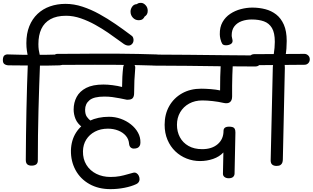

<svg xmlns="http://www.w3.org/2000/svg" viewBox="-64 -1144 2182 1340"><path d="M903 -1003Q880 -1003 863.5 -1020.5Q847 -1038 847 -1063Q847 -1081 858.5 -1097.5Q870 -1114 890 -1115Q895 -1119 901.5 -1121.5Q908 -1124 920 -1124Q937 -1124 952 -1108Q967 -1092 967 -1069Q967 -1054 961.5 -1044.5Q956 -1035 945 -1028Q941 -1018 931.5 -1010.5Q922 -1003 903 -1003ZM172 -705Q156 -705 146 -715.5Q136 -726 133 -741Q127 -767 123.5 -791Q120 -815 120 -843Q120 -910 140.5 -961Q161 -1012 198 -1047Q235 -1082 285 -1099.5Q335 -1117 393 -1117Q452 -1117 511.5 -1097.5Q571 -1078 629 -1046Q687 -1014 741.5 -976.5Q796 -939 845 -902Q861 -892 864.5 -882.5Q868 -873 868 -865Q868 -848 857.5 -837Q847 -826 833 -826Q817 -826 800.5 -837Q784 -848 760 -866Q732 -887 690.5 -915.5Q649 -944 600.5 -971Q552 -998 500 -1016Q448 -1034 397 -1034Q331 -1034 288 -1010Q245 -986 224.5 -942Q204 -898 204 -836Q204 -814 206.5 -796Q209 -778 214 -758Q214 -757 214 -755Q214 -753 214 -751Q214 -732 202 -718.5Q190 -705 172 -705ZM156 12Q137 12 126.5 3Q116 -6 116 -28Q117 -204 120.5 -375.5Q124 -547 131 -722Q132 -739 143 -748Q154 -757 173 -757Q216 -757 216 -719Q209 -544 204.5 -372Q200 -200 200 -24Q200 -5 188.5 3.5Q177 12 156 12ZM-5 -688Q-23 -689 -34 -697.5Q-45 -706 -44 -728Q-43 -751 -31.5 -758.5Q-20 -766 -3 -764Q176 -758 355 -764Q372 -766 382.5 -757.5Q393 -749 392 -726Q391 -704 380.5 -696.5Q370 -689 353 -688Q264 -685 174 -686.5Q84 -688 -5 -688Z M707 176Q623 176 560 140.5Q497 105 463.5 43.5Q430 -18 431 -94Q433 -166 467 -219Q501 -272 560.5 -300.5Q620 -329 697 -329Q739 -329 778.5 -315Q818 -301 849.5 -276Q881 -251 899 -218.5Q917 -186 916 -149Q916 -135 910.5 -125.5Q905 -116 895 -111.5Q885 -107 870 -107Q857 -107 848 -115Q839 -123 837 -139Q835 -172 814.5 -196Q794 -220 761 -233Q728 -246 689 -246Q638 -246 599 -225.5Q560 -205 538 -170Q516 -135 515 -89Q514 -34 539 6.5Q564 47 608 69Q652 91 707 91Q744 91 772.5 85.5Q801 80 824 73Q847 66 864 62Q878 58 888.5 64.5Q899 71 904.5 82.5Q910 94 910 107Q910 118 904 127Q898 136 887 141Q853 157 805 166.5Q757 176 707 176ZM539 -241Q521 -241 510 -256Q476 -282 463 -314Q450 -346 450 -380Q450 -428 471 -467.5Q492 -507 537.5 -530.5Q583 -554 658 -554Q687 -554 722 -549.5Q757 -545 788 -537Q788 -572 790 -608.5Q792 -645 796 -677Q798 -691 809.5 -698.5Q821 -706 837 -706Q857 -706 869 -696Q881 -686 880 -671Q876 -627 874 -582Q872 -537 872 -493Q872 -471 862 -459Q852 -447 821 -448Q797 -453 772 -458Q747 -463 720.5 -466.5Q694 -470 664 -470Q591 -470 560.5 -444.5Q530 -419 530 -378Q530 -346 542.5 -328.5Q555 -311 571 -299.5Q587 -288 597 -273Q595 -264 584.5 -256.5Q574 -249 561.5 -245Q549 -241 539 -241ZM1030 -686Q971 -688 899.5 -689.5Q828 -691 751 -691.5Q674 -692 598.5 -692Q523 -692 456 -691.5Q389 -691 337 -691Q321 -691 312.5 -701.5Q304 -712 304 -729Q304 -746 312.5 -757Q321 -768 337 -768Q388 -768 455.5 -768.5Q523 -769 598.5 -769.5Q674 -770 751 -769.5Q828 -769 900 -767.5Q972 -766 1031 -764Q1063 -762 1063 -725Q1063 -704 1053.5 -695Q1044 -686 1030 -686Z M1532 100Q1514 100 1502.5 91Q1491 82 1492 66L1495 -80Q1467 -50 1423.5 -35Q1380 -20 1332 -20Q1283 -20 1238.5 -37.5Q1194 -55 1159.5 -88Q1125 -121 1105 -168Q1085 -215 1085 -273Q1085 -347 1117 -403.5Q1149 -460 1206.5 -492.5Q1264 -525 1340 -525Q1370 -525 1407.5 -522Q1445 -519 1472 -513Q1472 -560 1473 -608Q1474 -656 1477 -706Q1478 -724 1490.5 -736.5Q1503 -749 1519 -749Q1539 -749 1550.5 -734.5Q1562 -720 1561 -702Q1559 -659 1557.5 -620.5Q1556 -582 1556 -545.5Q1556 -509 1556 -471Q1556 -442 1540 -430.5Q1524 -419 1495 -426Q1461 -434 1420.5 -438.5Q1380 -443 1348 -443Q1296 -443 1256 -421Q1216 -399 1193.5 -360.5Q1171 -322 1171 -273Q1171 -225 1191.5 -186.5Q1212 -148 1251.5 -125.5Q1291 -103 1347 -103Q1415 -103 1455.5 -138Q1496 -173 1496 -231Q1496 -245 1505.5 -252.5Q1515 -260 1535 -260Q1549 -260 1559 -257Q1569 -254 1574 -245.5Q1579 -237 1579 -219L1573 69Q1572 83 1562 91.5Q1552 100 1532 100ZM1716 -680Q1596 -680 1479.5 -681.5Q1363 -683 1247.5 -684.5Q1132 -686 1012 -686Q993 -686 983.5 -694.5Q974 -703 975 -725Q976 -748 985.5 -755.5Q995 -763 1012 -763Q1132 -763 1248 -761.5Q1364 -760 1480.5 -759Q1597 -758 1716 -757Q1734 -758 1743.5 -749.5Q1753 -741 1753 -719Q1753 -697 1743.5 -688.5Q1734 -680 1716 -680Z M1888 -708Q1875 -708 1865 -715.5Q1855 -723 1849.5 -735Q1844 -747 1846 -761Q1850 -787 1852 -810Q1854 -833 1854 -852Q1854 -915 1834 -948.5Q1814 -982 1778 -995Q1742 -1008 1693 -1008Q1655 -1008 1623 -996.5Q1591 -985 1572 -960.5Q1553 -936 1553 -898Q1553 -889 1555.5 -880Q1558 -871 1559 -863Q1561 -845 1546.5 -836.5Q1532 -828 1513 -828Q1494 -828 1487 -838.5Q1480 -849 1474 -873Q1472 -882 1471 -890Q1470 -898 1470 -905Q1469 -954 1489 -989.5Q1509 -1025 1543 -1047.5Q1577 -1070 1617.5 -1080.5Q1658 -1091 1697 -1091Q1744 -1091 1787 -1080Q1830 -1069 1863.5 -1043Q1897 -1017 1917 -972Q1937 -927 1937 -858Q1937 -833 1935 -805Q1933 -777 1927 -745Q1924 -729 1914 -718.5Q1904 -708 1888 -708ZM1866 14Q1847 14 1836 5Q1825 -4 1825 -25L1840 -675Q1841 -701 1853 -704Q1865 -707 1882 -707Q1895 -707 1904.5 -706Q1914 -705 1919.5 -697.5Q1925 -690 1924 -669L1910 -32Q1910 -20 1906.5 -9.5Q1903 1 1893.5 7.5Q1884 14 1866 14ZM1709 -689Q1694 -689 1682.5 -699.5Q1671 -710 1671 -728Q1671 -744 1681.5 -754.5Q1692 -765 1708 -766L2061 -768Q2075 -768 2086.5 -757.5Q2098 -747 2098 -730Q2098 -714 2087.5 -703Q2077 -692 2061 -692Z"/></svg>

Font: Playpen Sans Deva
Style: Regular
Weight: 400
Designer: Pooja Saxena, Gunjan Panchal, Laura Meseguer, Veronika Burian, José Scaglione
Foundry: TypeTogether
Version: Version 2.000